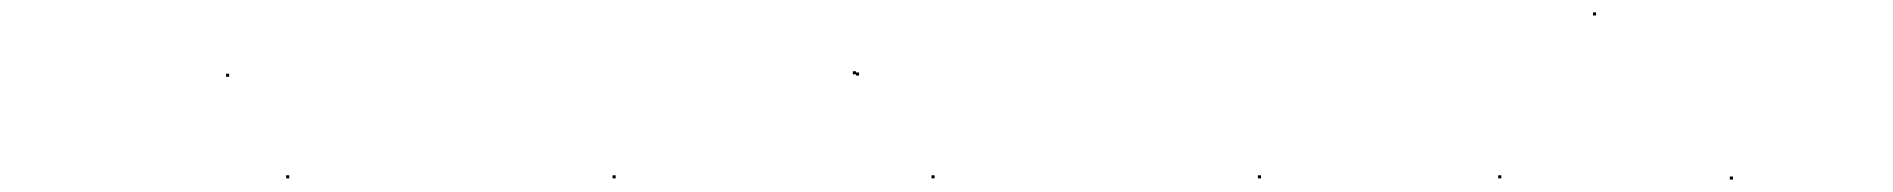

<svg xmlns="http://www.w3.org/2000/svg" viewBox="-20 -363 3056 310"><path d="M345 -239V-244H350V-239Z M442 -75V-80H447V-75Z M969 -75V-80H974V-75ZM1357 -243V-248H1362V-243ZM1362 -241V-246H1367V-241Z M1484 -75V-80H1489V-75Z M2011 -75V-80H2016V-75Z M2399 -75V-80H2404V-75ZM2552 -338V-343H2557V-338Z M2773 -73V-78H2778V-73Z"/></svg>

Font: FRB American Cursive Just Beginnings
Style: Italic
Weight: 400
Italic angle: -25°
Version: Version 2.0;Modular Font Editor K font №1